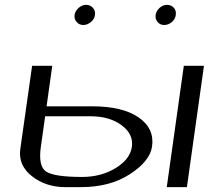

<svg xmlns="http://www.w3.org/2000/svg" viewBox="-20 -771 873 791"><path d="M820.3 -500 750 0H667L737.3 -500ZM112.3 -500H195.3L171.9 -333H359.4Q485.4 -333 551.3 -287.1Q617.2 -241.2 606.4 -167Q597.7 -107.4 515.6 -53.7Q433.6 0 312.5 0H250Q168.9 0 111.8 -44.9Q54.7 -89.8 63.5 -156.2ZM166 -292 148.4 -167Q136.7 -85.9 170.4 -64Q204.1 -42 318.4 -42Q396.5 -42 456.5 -78.6Q516.6 -115.2 523.4 -167Q530.3 -218.8 480.5 -255.4Q430.7 -292 353.5 -292ZM668 -751Q685.5 -751 696.3 -738.8Q707 -726.6 704.1 -709Q702.1 -692.4 688 -680.2Q673.8 -668 656.2 -668Q639.6 -668 629.4 -680.2Q619.1 -692.4 621.1 -709Q624 -726.6 637.7 -738.8Q651.4 -751 668 -751ZM371.1 -709Q369.1 -692.4 354.5 -680.2Q339.8 -668 323.2 -668Q306.6 -668 295.9 -680.2Q285.2 -692.4 287.1 -709Q290 -726.6 304.2 -738.8Q318.4 -751 335 -751Q351.6 -751 362.8 -738.8Q374 -726.6 371.1 -709Z"/></svg>

Font: okolaks
Style: RegularItalic
Weight: 500
Italic angle: -8°
Version: Version 000.6.0